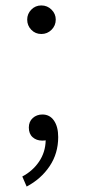

<svg xmlns="http://www.w3.org/2000/svg" viewBox="-20 -513 314 706"><path d="M132 -493Q110 -493 95 -477.5Q80 -462 80 -441Q80 -419 95 -403.5Q110 -388 132 -388Q154 -388 169.5 -403.5Q185 -419 185 -441Q185 -462 169.5 -477.5Q154 -493 132 -493ZM148 3Q143 4 135 4Q114 4 100 -8.5Q86 -21 86 -44Q86 -66 100.5 -79Q115 -92 136 -92Q163 -92 178.5 -69.5Q194 -47 194 -9Q194 51 162.5 98Q131 145 78 173L62 136Q100 116 123.5 81.5Q147 47 148 3Z"/></svg>

Font: Nebula Sans Light
Style: Regular
Weight: 300
Designer: Paul D. Hunt for Adobe (as Source Sans)
Foundry: Nebula Entertainment & Broadcasting LLC
Version: Version 1.010